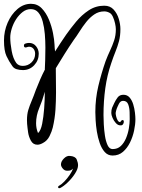

<svg xmlns="http://www.w3.org/2000/svg" viewBox="-20 -731 750 1011"><path d="M573 88Q548 88 531.5 69.5Q515 51 505 22Q495 -7 490 -38.5Q485 -70 483.5 -98Q482 -126 482 -141Q482 -212 498 -279Q514 -346 536 -409Q547 -438 559.5 -464.5Q572 -491 581 -518Q590 -545 590 -577Q590 -589 586 -607.5Q582 -626 574.5 -642.5Q567 -659 556 -664Q543 -671 529 -671Q500 -671 476.5 -655Q453 -639 434 -615Q415 -591 399 -565.5Q383 -540 368 -520Q344 -485 320.5 -447.5Q297 -410 274 -372V-357Q274 -329 274.5 -301.5Q275 -274 275 -245Q275 -199 272 -153Q269 -107 258 -60Q253 -39 241 -14.5Q229 10 206 22Q190 31 177 31Q154 31 142.5 9.5Q131 -12 128 -34L125 -57Q122 -80 122 -98Q122 -129 129 -152Q136 -175 146.5 -199.5Q157 -224 169 -258Q180 -286 191.5 -312.5Q203 -339 217 -366H216Q217 -385 218 -415.5Q219 -446 219 -480Q219 -516 216 -551.5Q213 -587 205 -617Q197 -647 182 -665Q167 -683 142 -683Q119 -683 99.5 -668Q80 -653 65 -630Q50 -607 42 -581Q34 -555 34 -534Q34 -503 41.5 -462.5Q49 -422 66 -399Q78 -384 100 -384Q127 -384 146 -402.5Q165 -421 165 -448Q165 -464 156 -474.5Q147 -485 133 -485Q128 -485 120 -482Q118 -481 115 -481Q106 -481 106 -491Q106 -498 112 -501Q123 -505 133 -505Q156 -505 170 -487.5Q184 -470 184 -448Q184 -413 160 -387.5Q136 -362 101 -362Q83 -362 68 -366.5Q53 -371 45 -383Q27 -408 14 -436Q1 -464 1 -518Q1 -567 20 -611Q39 -655 71.5 -683Q104 -711 143 -711Q177 -711 200 -687Q223 -663 237.5 -628Q252 -593 259 -557Q266 -521 267 -497Q267 -488 268 -479Q269 -470 270 -460Q284 -483 299 -505Q314 -527 328 -548Q352 -582 381 -617Q410 -652 447 -676.5Q484 -701 529 -701Q560 -701 578.5 -680.5Q597 -660 605.5 -631.5Q614 -603 614 -578Q614 -542 606.5 -514Q599 -486 588 -459Q577 -432 566 -399Q544 -335 534.5 -266.5Q525 -198 525 -125Q525 -106 526.5 -76.5Q528 -47 532.5 -17Q537 13 546.5 33.5Q556 54 573 54Q599 54 616 38Q633 22 643.5 -3Q654 -28 658.5 -55Q663 -82 663 -103Q663 -117 662.5 -140Q662 -163 655 -181.5Q648 -200 628 -200Q614 -200 606 -184Q598 -168 594 -157Q592 -152 591 -146.5Q590 -141 589 -136Q589 -130 591.5 -118.5Q594 -107 599.5 -97.5Q605 -88 613 -88L618 -95Q622 -99 626 -99Q632 -99 632 -89Q632 -83 627.5 -76.5Q623 -70 613 -71Q601 -71 590 -83Q579 -95 572.5 -110.5Q566 -126 566 -136Q566 -153 570.5 -164Q575 -175 582 -189Q589 -204 599.5 -218Q610 -232 630 -232Q650 -232 662.5 -217.5Q675 -203 681.5 -181.5Q688 -160 690.5 -138.5Q693 -117 693 -103Q693 -76 686 -43Q679 -10 664.5 19.5Q650 49 627.5 68.5Q605 88 573 88ZM180 -31H181Q195 -44 202 -79Q209 -114 212.5 -159.5Q216 -205 216 -248L214 -241Q203 -201 186.5 -162Q170 -123 170 -82Q170 -55 180 -31ZM292 260Q286 260 286 254Q286 249 291 247Q303 241 318.5 225Q334 209 347 190Q360 171 364 157Q357 164 351.5 166Q346 168 333 168Q320 168 310.5 156.5Q301 145 301 135Q301 119 316.5 103.5Q332 88 348 90Q377 92 384 109Q391 126 391 139Q391 158 375 183Q359 208 337 229Q315 250 297 259Q295 260 292 260Z"/></svg>

Font: Ruge Boogie
Style: Regular
Weight: 400
Designer: Robert E. Leuschke
Foundry: Robert E. Leuschke
Version: Version 1.010; ttfautohint (v1.8.3)